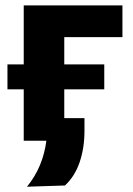

<svg xmlns="http://www.w3.org/2000/svg" viewBox="-20 -519 492 708"><path d="M79.5 169.5Q110 132 127.5 89.5Q145 47 151 0H67.5V-189.5H7.5V-281.5H67.5V-499H431.5V-382H217V-281.5H364.5V-189.5H217V-83.5H291.5V-36.5Q291.5 27 273.5 79.5Q255.5 132 219.5 165Z"/></svg>

Font: Heraclito
Style: Bold
Weight: 700
Designer: Kostas Bartsokas (font) & Cristiano Sobral (main changes)
Foundry: Kostas Bartsokas (font) & Cristiano Sobral (main changes)
Version: Version 1.00;July 8, 2020;FontCreator 13.0.0.2655 64-bit